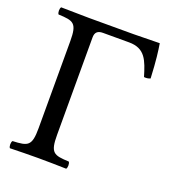

<svg xmlns="http://www.w3.org/2000/svg" viewBox="-122 -738 740 831"><g transform="rotate(20 248.5 -322.5)"><path d="M147 -645C147 -645 68 -646 18 -647C12 -641 12 -620 18 -614C88 -611 105 -606 105 -523V-122C105 -39 88 -34 18 -31C12 -25 12 -4 18 2C57 1 110.2 0 148 0C185.8 0 237 1 277 2C283 -4 283 -25 277 -31C207 -34 190 -39 190 -122V-571C190 -595 202 -605 226 -605H346C421 -605 437 -555 458 -486C467.7 -484.8 477.3 -485.7 487 -490C482.9 -574.3 477.5 -613.2 472 -647C433 -646 352 -645 352 -645Z"/></g></svg>

Font: Libertinus Serif
Style: Regular
Weight: 400
Designer: Philipp H. Poll
Foundry: Khaled Hosny
Version: Version 6.2